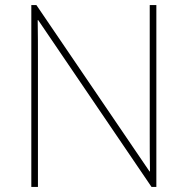

<svg xmlns="http://www.w3.org/2000/svg" viewBox="-20 -785 738 754"><path d="M594 -51V-765H568V-262C568 -216 568 -162 569 -112H567L123 -765H103V-51H129V-553C129 -606 129 -648 128 -706H130L575 -51Z"/></svg>

Font: Noto Sans Tamil UI Thin
Style: Regular
Weight: 100
Designer: Jelle Bosma - Monotype Design Team
Foundry: Monotype Imaging Inc.
Version: Version 2.004